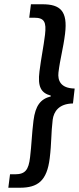

<svg xmlns="http://www.w3.org/2000/svg" viewBox="-20 -728 370 900"><path d="M27 89 19 152H73C157 152 200 120 213 14C222 -58 219 -102 227 -167C232 -204 255 -242 322 -243L330 -313C263 -314 250 -352 254 -388C262 -454 276 -498 285 -570C298 -676 263 -708 179 -708H125L117 -645H140C188 -645 198 -625 191 -565C184 -508 173 -457 165 -393C156 -322 172 -292 218 -280V-276C170 -264 146 -233 137 -163C129 -99 128 -48 121 9C114 69 98 89 50 89Z"/></svg>

Font: Falling Sky
Style: Obl
Weight: 400
Designer: Paul D. Hunt
Foundry: Adobe Systems Incorporated
Version: Version 1.02